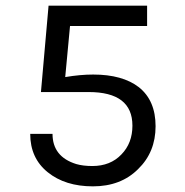

<svg xmlns="http://www.w3.org/2000/svg" viewBox="-20 -649 655 680"><path d="M449 -204Q449 -142 410 -102Q371 -61 307 -61Q274 -61 250 -68Q166 -94 166 -175H87Q87 -89 149 -39Q211 11 309 11Q408 11 469 -50Q531 -110 531 -202Q531 -293 472 -340Q414 -385 310 -385Q264 -385 211 -376L228 -557H501V-629H152L125 -323H294Q449 -323 449 -204Z"/></svg>

Font: FEC Monospace Regular
Style: Regular
Weight: 500
Designer: Jonathan Pinhorn
Foundry: FEC
Version: Version 0.1